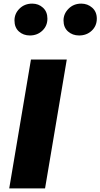

<svg xmlns="http://www.w3.org/2000/svg" viewBox="-20 -1041 555 1061"><path d="M151 -712H349L229 0H31ZM60 -928Q60 -966 88 -993.5Q116 -1021 158 -1021Q193 -1021 217.5 -998.5Q242 -976 242 -938Q242 -898 214 -871.5Q186 -845 145 -845Q109 -845 84.5 -867Q60 -889 60 -928ZM331 -928Q331 -965 359 -993Q387 -1021 429 -1021Q464 -1021 489.5 -998.5Q515 -976 515 -938Q515 -898 487 -871.5Q459 -845 417 -845Q381 -845 356 -867Q331 -889 331 -928Z"/></svg>

Font: Nebula Sans Black
Style: Regular
Weight: 900
Italic angle: -9°
Designer: Paul D. Hunt for Adobe (as Source Sans)
Foundry: Nebula Entertainment & Broadcasting LLC
Version: Version 1.010